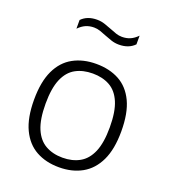

<svg xmlns="http://www.w3.org/2000/svg" viewBox="-140 -864 862 976"><g transform="rotate(20 291.0 -376.0)"><path d="M291 9.5Q220 9.5 167 -19.8Q114 -49 84.5 -110.8Q55 -172.5 55 -270.5Q55 -367.5 84.2 -429.2Q113.5 -491 166.8 -520.2Q220 -549.5 291 -549.5Q362.5 -549.5 415.5 -520.8Q468.5 -492 497.8 -430.5Q527 -369 527 -270.5Q527 -173.5 497.5 -111.8Q468 -50 414.8 -20.2Q361.5 9.5 291 9.5ZM291 -42.5Q344 -42.5 383.2 -64.5Q422.5 -86.5 443.8 -136.2Q465 -186 465 -269.5Q465 -354 443.8 -404Q422.5 -454 383.2 -475.8Q344 -497.5 291 -497.5Q238 -497.5 198.8 -476Q159.5 -454.5 138.2 -404.8Q117 -355 117 -271.5Q117 -187 138.2 -137Q159.5 -87 198.8 -64.8Q238 -42.5 291 -42.5ZM364 -680.5Q342 -680.5 322 -687.2Q302 -694 283 -701.5Q266.5 -708.5 250 -714Q233.5 -719.5 217 -719.5Q192.5 -719.5 172.5 -710.8Q152.5 -702 134 -683V-730Q165 -762 218 -762Q240 -762 260 -755.2Q280 -748.5 299 -741Q316 -734 332.2 -728.5Q348.5 -723 365 -723Q390 -723 409.8 -731.8Q429.5 -740.5 448 -759.5V-712.5Q417 -680.5 364 -680.5Z"/></g></svg>

Font: Encode Sans SemiExpanded Light
Style: Regular
Weight: 300
Width: 6
Designer: Multiple Designers
Foundry: Impallari Type
Version: Version 3.002